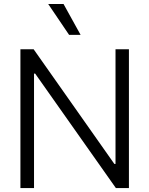

<svg xmlns="http://www.w3.org/2000/svg" viewBox="-20 -958 761 978"><path d="M636.7 0H570.3L159.2 -583H153.3V0H84V-707H151.4L562.5 -123H568.4V-707H636.7ZM225.6 -937.5H303.7L390.6 -780.3H332Z"/></svg>

Font: Pretendard GOV Light
Style: Regular
Weight: 300
Designer: Base glyphs from Inter by Rasmus Andersson; Hangeul glyphs from Noto Sans CJK(Source Han Sans) by Jang Soo-young and Kan
Foundry: Kil Hyung-jin
Version: Version 1.309